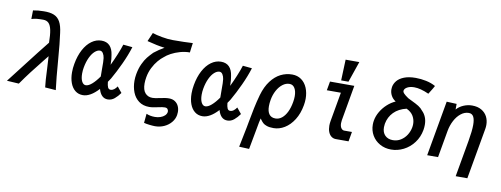

<svg xmlns="http://www.w3.org/2000/svg" viewBox="-76 -1222 4953 1898"><g transform="rotate(10 2400.0 -273.0)"><path d="M136 -175.5Q268 -347.5 347.5 -446Q346.5 -526 337 -572.2Q327.5 -618.5 307 -639.2Q286.5 -660 251.5 -660Q213 -660 187.8 -657.5Q162.5 -655 134.5 -646.5L136 -733Q169.5 -739 187.8 -740.5Q206 -742 241 -743Q305.5 -744.5 345.8 -727.8Q386 -711 408.2 -670.5Q430.5 -630 439 -558.5Q447 -503.5 452.5 -445.5Q458 -387.5 465.5 -296Q479.5 -113 494.5 4L386.5 -4Q382 -39.5 379.2 -81.2Q376.5 -123 373.5 -191Q369.5 -277 366.5 -314L323 -259.5Q261 -182 217 -124.5Q173 -67 123.5 4L3 -3.5Q49.5 -63 136 -175.5Z M622 -198Q622 -240 630 -283.5Q644.5 -366 677.5 -427.8Q710.5 -489.5 756.8 -523Q803 -556.5 856 -556.5Q908.5 -556.5 938.5 -525.2Q968.5 -494 976.5 -435Q984 -401 985 -337Q1010.5 -389.5 1036 -451.5Q1061.5 -513.5 1074 -554.5L1166.5 -545.5Q1140.5 -462 1098.5 -371.2Q1056.5 -280.5 1013 -204.5L987.5 -166.5Q991 -129.5 999.5 -111.5Q1008 -93.5 1027 -93.5Q1045.5 -93.5 1062 -106Q1078.5 -118.5 1091.5 -138.5L1138.5 -81Q1113.5 -45 1083.2 -19.8Q1053 5.5 1015 5.5Q981.5 5.5 958.2 -17.2Q935 -40 923 -83.5Q840.5 6.5 765.5 6.5Q721 6.5 688.8 -19Q656.5 -44.5 639.2 -90.8Q622 -137 622 -198ZM722.5 -202.5Q722.5 -153.5 737.5 -124.2Q752.5 -95 777.5 -95Q804.5 -95 839 -125Q873.5 -155 909 -206V-211Q908.5 -228.5 908.5 -275.5Q908.5 -321 908 -348.2Q907.5 -375.5 905 -390.5Q901 -418 888.8 -437.2Q876.5 -456.5 858 -456.5Q832.5 -456.5 806.2 -433.2Q780 -410 759.2 -366.2Q738.5 -322.5 728 -264Q722.5 -234 722.5 -202.5Z M1505 95Q1534 95 1559.5 86.2Q1585 77.5 1601.8 62Q1618.5 46.5 1622 26.5Q1622.5 24.5 1622.5 20Q1622.5 6.5 1614.2 -4.2Q1606 -15 1586 -15Q1573 -15 1559 -12.8Q1545 -10.5 1519 -5Q1491 1 1471.2 4.2Q1451.5 7.5 1432 7.5Q1369.5 7.5 1327.2 -24.2Q1285 -56 1264.8 -108.2Q1244.5 -160.5 1244.5 -222.5Q1244.5 -256.5 1250.5 -290Q1261.5 -350.5 1282.8 -395.5Q1304 -440.5 1326.2 -468Q1348.5 -495.5 1379.5 -527Q1431.5 -568 1480.5 -595Q1405.5 -604 1303.5 -631L1341.5 -718.5Q1377.5 -706 1437.2 -695Q1497 -684 1547.5 -684Q1665.5 -684 1748 -689Q1745.5 -663.5 1741 -638Q1736.5 -608 1735.5 -593Q1686 -593 1637.8 -579.2Q1589.5 -565.5 1550.5 -544.5Q1511.5 -523.5 1487.5 -501Q1463.5 -483.5 1436 -451.5Q1408.5 -419.5 1385.5 -374.2Q1362.5 -329 1353.5 -277Q1347.5 -242 1347.5 -213Q1347.5 -149 1375 -117.8Q1402.5 -86.5 1448 -86.5Q1463 -86.5 1478.5 -89Q1494 -91.5 1522 -97.5Q1553 -104 1572.8 -107Q1592.5 -110 1612.5 -110Q1647 -110 1671.5 -94Q1696 -78 1708.5 -51.2Q1721 -24.5 1721 8Q1721 26 1718.5 38.5Q1711.5 79.5 1683.5 113Q1655.5 146.5 1613 165.8Q1570.5 185 1521.5 185Q1501 185 1466 181Q1431 177 1410 171L1419 78.5Q1456 95 1505 95Z M1822 -198Q1822 -240 1830 -283.5Q1844.5 -366 1877.5 -427.8Q1910.5 -489.5 1956.8 -523Q2003 -556.5 2056 -556.5Q2108.5 -556.5 2138.5 -525.2Q2168.5 -494 2176.5 -435Q2184 -401 2185 -337Q2210.5 -389.5 2236 -451.5Q2261.5 -513.5 2274 -554.5L2366.5 -545.5Q2340.5 -462 2298.5 -371.2Q2256.5 -280.5 2213 -204.5L2187.5 -166.5Q2191 -129.5 2199.5 -111.5Q2208 -93.5 2227 -93.5Q2245.5 -93.5 2262 -106Q2278.5 -118.5 2291.5 -138.5L2338.5 -81Q2313.5 -45 2283.2 -19.8Q2253 5.5 2215 5.5Q2181.5 5.5 2158.2 -17.2Q2135 -40 2123 -83.5Q2040.5 6.5 1965.5 6.5Q1921 6.5 1888.8 -19Q1856.5 -44.5 1839.2 -90.8Q1822 -137 1822 -198ZM1922.5 -202.5Q1922.5 -153.5 1937.5 -124.2Q1952.5 -95 1977.5 -95Q2004.5 -95 2039 -125Q2073.5 -155 2109 -206V-211Q2108.5 -228.5 2108.5 -275.5Q2108.5 -321 2108 -348.2Q2107.5 -375.5 2105 -390.5Q2101 -418 2088.8 -437.2Q2076.5 -456.5 2058 -456.5Q2032.5 -456.5 2006.2 -433.2Q1980 -410 1959.2 -366.2Q1938.5 -322.5 1928 -264Q1922.5 -234 1922.5 -202.5Z M2377 240 2417.5 39.5Q2425.5 -1 2428.5 -20Q2442 -94.5 2455.8 -160.8Q2469.5 -227 2489.5 -298.5Q2514.5 -385 2557.8 -442.2Q2601 -499.5 2655.2 -526.8Q2709.5 -554 2770.5 -554Q2823.5 -554 2862.5 -526Q2901.5 -498 2921.8 -449.2Q2942 -400.5 2942 -340.5Q2942 -308.5 2936 -275.5Q2921 -189.5 2881.8 -127.2Q2842.5 -65 2789.2 -32.5Q2736 0 2679 0Q2637.5 0 2611.8 -8.8Q2586 -17.5 2572.5 -30Q2559 -42.5 2544.5 -63L2538 -72Q2534 -59.5 2528 -28.5Q2522 2.5 2515 43Q2497 144.5 2477.5 244.5ZM2826 -287.5Q2831.5 -319.5 2831.5 -345.5Q2831.5 -396.5 2813 -427.2Q2794.5 -458 2760 -458Q2724 -458 2691.2 -433Q2658.5 -408 2635.2 -365Q2612 -322 2603 -270.5Q2597 -235.5 2597 -206Q2597 -153 2618 -125Q2639 -97 2681 -97Q2715.5 -97 2744.8 -120.2Q2774 -143.5 2795 -186.2Q2816 -229 2826 -287.5Z M3218.5 -120Q3218.5 -142 3223 -167.5L3274.5 -460H3133.5L3149.5 -550H3393.5L3331 -194Q3328.5 -181 3328.5 -164.5Q3328.5 -132.5 3341.2 -114.8Q3354 -97 3372.5 -97H3449.5L3442 -53L3432.5 0H3305Q3280 0 3260.2 -14.5Q3240.5 -29 3229.5 -56.2Q3218.5 -83.5 3218.5 -120ZM3401.5 -790 3329.5 -580.5H3256L3264 -790Z M3640 -204.5Q3640 -226.5 3643.5 -246Q3651.5 -292.5 3677.2 -336.2Q3703 -380 3740.8 -414.5Q3778.5 -449 3823 -468.5Q3792.5 -488 3776.5 -517.5Q3760.5 -547 3760.5 -580.5Q3760.5 -594 3762.5 -604.5Q3768.5 -638 3792.2 -667Q3816 -696 3862.5 -714.5Q3909 -733 3979 -733Q4031 -733 4084.2 -721.8Q4137.5 -710.5 4179 -687Q4166 -661.5 4145.5 -629.5Q4135.5 -614.5 4127.5 -600.5Q4042.5 -639 3980.5 -639Q3940 -639 3912.5 -624.8Q3885 -610.5 3881 -588.5Q3879 -575.5 3892.5 -560.5Q3906 -545.5 3940.5 -522L3978 -503.5Q4024.5 -481.5 4051 -464.8Q4077.5 -448 4096.5 -423Q4119.5 -401 4133.2 -367.5Q4147 -334 4147 -290.5Q4147 -266.5 4142.5 -239.5Q4129.5 -166 4087 -109.8Q4044.5 -53.5 3984.2 -23.2Q3924 7 3860 7Q3797 7 3746.8 -21Q3696.5 -49 3668.2 -97.5Q3640 -146 3640 -204.5ZM4029 -245.5Q4032 -261.5 4032 -279Q4032 -321.5 4011 -358.2Q3990 -395 3942 -417.5Q3863 -399 3815.8 -350.8Q3768.5 -302.5 3756 -233.5Q3753 -215 3753 -198.5Q3753 -146.5 3782.2 -117Q3811.5 -87.5 3861 -87.5Q3905 -87.5 3940.5 -109.8Q3976 -132 3998.8 -168Q4021.5 -204 4029 -245.5Z M4618 -373.5Q4618 -428 4603 -455.5Q4588 -483 4555.5 -483Q4513.5 -483 4476.8 -454Q4440 -425 4414.5 -376.8Q4389 -328.5 4379 -272.5L4331 0H4222L4249.5 -155.5L4270 -271.5L4320 -554.5L4420.5 -550L4420 -493.5Q4447 -525 4489 -543Q4531 -561 4575 -561Q4630.5 -561 4669 -538.8Q4707.5 -516.5 4726.8 -479.2Q4746 -442 4746 -396Q4746 -374.5 4742.5 -355.5L4652.5 155.5H4535.5L4600 -210.5Q4618 -313 4618 -373.5Z"/></g></svg>

Font: JuliaMono
Style: Bold Italic
Weight: 700
Italic angle: -9°
Monospace: yes
Designer: cormullion
Foundry: corm
Version: Version 0.057; ttfautohint (v1.8.4)